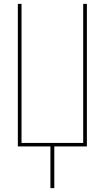

<svg xmlns="http://www.w3.org/2000/svg" viewBox="-20 -755 540 990"><path d="M240 215V0H72V-735H91V-18H409V-735H428V0H260V215Z"/></svg>

Font: Iosevka SS18 Thin
Style: Regular
Weight: 100
Monospace: yes
Designer: Belleve Invis
Foundry: Belleve Invis
Version: Version 25.1.1; ttfautohint (v1.8.4)